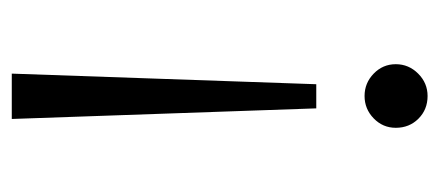

<svg xmlns="http://www.w3.org/2000/svg" viewBox="-230 -323 746 326"><g transform="rotate(90 143.0 -160.0)"><path d="M164 -324 182 193H105L123 -324ZM197 -459Q197 -437 181 -421.5Q165 -406 143 -406Q121 -406 105 -421.5Q89 -437 89 -459Q89 -481 105 -497Q121 -513 143 -513Q166 -513 181.5 -497.5Q197 -482 197 -459Z"/></g></svg>

Font: Lineal Light
Style: Regular
Weight: 300
Designer: Created by Frank Adebiaye with contributions from Anton Moglia & Ariel Martín Pérez
Created by Frank ADEBIAYE with FontF
Foundry: Velvetyne Type Foundry
Version: Version 2.000